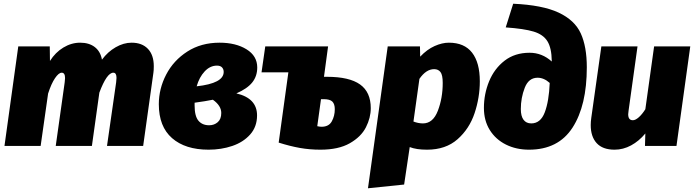

<svg xmlns="http://www.w3.org/2000/svg" viewBox="-20 -783 3727 1030"><path d="M805 -428Q805 -405 803 -393L748 0H554L603 -341L605 -365Q605 -393 588 -393Q553 -393 513 -286L473 0H279L327 -341Q329 -359 329 -364Q329 -393 311 -393Q295 -393 275 -363.5Q255 -334 238 -281L198 0H4L78 -534H247L248 -456Q277 -502 320 -528Q363 -554 410 -554Q458 -554 488.5 -530.5Q519 -507 527 -463Q558 -505 600.5 -529.5Q643 -554 686 -554Q742 -554 773.5 -521Q805 -488 805 -428Z M1360 -421Q1360 -374 1333 -340.5Q1306 -307 1248 -282Q1359 -256 1359 -164Q1359 -103 1322 -61.5Q1285 -20 1226 0Q1167 20 1099 20Q974 20 903 -42Q832 -104 832 -224Q832 -307 871.5 -383Q911 -459 985 -506.5Q1059 -554 1158 -554Q1245 -554 1302.5 -518.5Q1360 -483 1360 -421ZM1035 -320Q1180 -336 1180 -397Q1180 -412 1171 -421.5Q1162 -431 1144 -431Q1107 -431 1078 -400Q1049 -369 1035 -320ZM1024 -232V-217Q1024 -160 1044.5 -135.5Q1065 -111 1102 -111Q1129 -111 1148 -127.5Q1167 -144 1167 -177Q1167 -216 1122 -248Q1083 -240 1024 -232Z M1969 -203Q1969 -151 1943 -100Q1917 -49 1856.5 -14.5Q1796 20 1699 20Q1641 20 1588 10.5Q1535 1 1475 -18L1527 -395H1383L1403 -534H1740L1718 -371H1734Q1854 -371 1911.5 -330Q1969 -289 1969 -203ZM1776 -197Q1776 -225 1763 -238Q1750 -251 1716 -251H1702L1682 -106Q1696 -103 1705 -103Q1744 -103 1760 -132Q1776 -161 1776 -197Z M2060 -534H2233L2234 -479Q2271 -518 2311.5 -536Q2352 -554 2388 -554Q2471 -554 2512.5 -500.5Q2554 -447 2554 -347Q2554 -260 2526 -176Q2498 -92 2434.5 -36Q2371 20 2271 20Q2213 20 2178 6L2148 207L1954 227ZM2355 -338Q2355 -381 2343 -396.5Q2331 -412 2309 -412Q2266 -412 2230 -360L2198 -131Q2224 -121 2249 -121Q2303 -121 2329 -189Q2355 -257 2355 -338Z M2576 -204Q2576 -279 2604 -347Q2632 -415 2687 -457.5Q2742 -500 2821 -500Q2888 -500 2940 -453V-456Q2939 -526 2916.5 -562Q2894 -598 2843 -613.5Q2792 -629 2693 -636L2733 -763Q2890 -756 2976.5 -715.5Q3063 -675 3095.5 -604Q3128 -533 3128 -422Q3128 -217 3051.5 -98.5Q2975 20 2818 20Q2749 20 2694 -7.5Q2639 -35 2607.5 -85.5Q2576 -136 2576 -204ZM2929 -338Q2898 -366 2864 -366Q2816 -366 2795 -312Q2774 -258 2774 -198Q2774 -160 2788.5 -140.5Q2803 -121 2830 -121Q2880 -121 2902.5 -180.5Q2925 -240 2929 -338Z M3149 -112Q3149 -130 3152 -151L3206 -534H3400L3352 -189Q3350 -175 3350 -170Q3350 -138 3375 -138Q3389 -138 3407 -154Q3425 -170 3442 -197L3489 -534H3683L3609 0H3440L3442 -67Q3408 -26 3365.5 -3Q3323 20 3277 20Q3213 20 3181 -15Q3149 -50 3149 -112Z"/></svg>

Font: FiraGO Heavy
Style: Italic
Weight: 900
Italic angle: -8°
Designer: bBox Type GmbH
Foundry: bBox Type GmbH
Version: Version 1.001